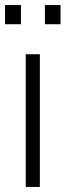

<svg xmlns="http://www.w3.org/2000/svg" viewBox="-36 -741 260 761"><path d="M66 0V-526H122V0ZM-16 -645V-721H47V-645ZM142 -645V-721H204V-645Z"/></svg>

Font: Archivo SemiCondensed ExtraLight
Style: Regular
Weight: 250
Width: 4
Designer: Hector Gatti
Foundry: Omnibus-Type
Version: Version 2.001